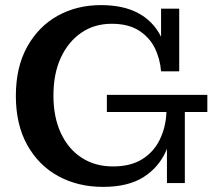

<svg xmlns="http://www.w3.org/2000/svg" viewBox="-20 -716 841 751"><path d="M383 15Q285 15 208 -27Q131 -69 86.5 -149Q42 -229 42 -341Q42 -453 86 -532.5Q130 -612 205 -654Q280 -696 375 -696Q462 -696 520 -665Q578 -634 608 -576Q638 -518 639 -437H610Q606 -487 585 -529Q564 -571 522.5 -597Q481 -623 417 -623Q349 -623 298 -588Q247 -553 218 -490.5Q189 -428 189 -342Q189 -258 218 -195.5Q247 -133 299.5 -99Q352 -65 422 -65Q491 -65 536.5 -93.5Q582 -122 605.5 -171Q629 -220 631 -278H659Q659 -195 631 -129Q603 -63 542.5 -24Q482 15 383 15ZM633 0V-188L659 -278H703V0ZM398 -278V-345H791V-278ZM639 -437 610 -511V-682H681V-437Z"/></svg>

Font: Montagu Slab 120pt Medium
Style: Regular
Weight: 500
Designer: Florian Karsten
Foundry: Florian Karsten
Version: Version 1.000